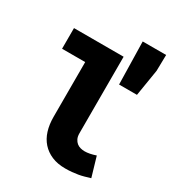

<svg xmlns="http://www.w3.org/2000/svg" viewBox="-196 -945 992 1079"><g transform="rotate(30 300.0 -406.0)"><path d="M391 12Q341 12 303.5 -4Q266 -20 240.5 -48.5Q215 -77 202.5 -117Q190 -157 190 -206V-562H40V-696H362V-200Q362 -178 369 -164Q376 -150 386.5 -141.5Q397 -133 410.5 -129.5Q424 -126 437 -126Q468 -126 509 -140L546 -14Q526 -8 508.5 -3Q491 2 473 5Q455 8 435 10Q415 12 391 12ZM418 -548 412 -824H564L562 -720L534 -548Z"/></g></svg>

Font: Source Code Pro Black
Style: Regular
Weight: 900
Monospace: yes
Designer: Paul D. Hunt, Teo Tuominen
Foundry: Adobe Systems Incorporated
Version: Version 2.030;PS 1.000;hotconv 16.6.51;makeotf.lib2.5.65220